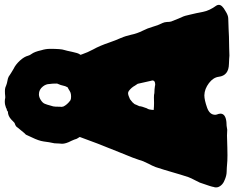

<svg xmlns="http://www.w3.org/2000/svg" viewBox="-110 -864 995 816"><g transform="rotate(-90 388.0 -455.5)"><path d="M454.6 -305.7C454.6 -307.6 454.1 -309.1 453.6 -309.6C453.6 -309.6 440.4 -368.2 440.4 -368.2C440.4 -368.2 432.6 -379.9 432.6 -379.9C427.2 -390.1 419.4 -398.9 410.2 -405.8C406.7 -408.2 403.3 -409.2 400.4 -409.2C394.5 -409.2 385.7 -406.2 374.5 -400.9C372.1 -398.4 370.1 -397 367.7 -395.5C367.2 -395 366.2 -394 365.7 -393.6C365.2 -392.6 364.3 -392.1 362.8 -391.6C355.5 -384.3 352.1 -379.4 352.1 -376.5C352.1 -376.5 345.2 -361.3 345.2 -361.3C345.2 -356 342.3 -344.7 335.9 -328.6C332.5 -325.7 330.1 -316.4 329.1 -300.3C339.4 -299.3 349.1 -298.8 358.9 -298.8C358.9 -298.8 381.8 -299.3 381.8 -299.3C390.1 -299.3 396.5 -298.8 400.9 -297.4C411.6 -297.4 421.9 -296.4 431.6 -294.9C433.1 -294.4 434.6 -293.9 437 -293.9C448.7 -293.9 454.6 -297.9 454.6 -305.7ZM394.5 -651.9C399.9 -652.3 405.3 -654.3 410.6 -657.7C416 -661.1 420.9 -664.1 425.3 -666C425.3 -666 430.2 -676.3 430.2 -676.3C433.1 -690.4 437 -701.7 441.4 -710.9C441.4 -725.6 440.9 -736.3 439.5 -743.2C439.5 -752.9 436 -762.2 429.2 -771C420.4 -782.2 409.2 -788.1 396 -788.1C388.2 -788.1 379.9 -785.6 371.6 -780.3C363.3 -774.9 357.9 -769.5 355.5 -763.2C353 -757.8 350.6 -749.5 347.7 -738.8C344.7 -730.5 343.3 -723.6 343.3 -717.8C343.3 -711.4 343.3 -705.1 342.8 -697.8C342.3 -694.3 342.3 -691.9 342.3 -689.9C343.3 -688.5 343.8 -686.5 343.8 -684.1C348.6 -673.8 357.4 -663.6 370.1 -654.3C373.5 -652.3 378.4 -651.4 385.3 -651.4C385.3 -651.4 394.5 -651.9 394.5 -651.9ZM565.4 -605.5C570.8 -589.4 578.1 -573.2 586.4 -557.6C597.2 -538.6 606.9 -515.1 616.2 -487.8C621.6 -471.7 627.9 -456.1 634.8 -440.4C641.1 -425.8 645.5 -411.1 648.9 -396C652.3 -378.9 658.2 -362.8 665.5 -348.1C672.9 -333.5 678.7 -318.8 682.6 -304.7C686.5 -290 691.9 -275.9 698.7 -262.7C701.2 -257.3 702.6 -251 703.1 -244.1C703.1 -237.3 703.6 -231.4 705.1 -226.1C709 -215.3 713.4 -204.6 717.8 -194.3C725.1 -179.2 729.5 -167.5 731 -159.2C731.4 -156.2 732.4 -152.3 733.9 -147.5C738.8 -127.9 742.7 -108.9 746.1 -90.8C749.5 -72.8 758.3 -53.7 772.9 -33.7C774.9 -30.3 775.9 -26.9 775.9 -23.4C775.9 -14.2 767.1 -4.9 750 4.4C737.3 12.7 726.6 16.6 717.3 16.6C710.9 16.6 695.8 17.1 672.4 18.1C648.9 19.5 630.9 20 618.2 20C607.4 20 598.6 20 592.3 20.5C580.1 21 569.3 21.5 560.5 21.5C556.2 21.5 551.8 21 546.9 20.5C540 20 532.7 19.5 524.9 19.5C491.7 19 473.6 4.4 470.2 -23.9C468.3 -39.1 459.5 -53.2 443.4 -65.4C427.2 -77.6 410.2 -84.5 391.6 -85C378.4 -85 360.8 -81.1 338.4 -73.2C318.4 -65.9 308.6 -54.7 308.6 -38.6C308.6 -36.6 309.1 -34.7 309.6 -32.7C312 -26.4 313.5 -21 313.5 -16.6C313.5 -2.4 301.8 6.3 277.8 8.8C267.6 8.8 256.3 9.8 245.1 12.2C236.8 11.7 228.5 11.2 220.2 11.2C207 11.2 189.9 11.7 168.5 12.7C168.5 12.7 136.7 13.2 136.7 13.2C125.5 13.2 117.7 13.2 113.3 12.7C89.4 10.7 73.7 9.8 67.4 9.8C57.1 9.8 46.4 7.3 35.2 2.9C17.1 -3.4 5.9 -13.7 1 -27.3C0.5 -29.8 0 -32.7 0 -35.2C0 -38.6 0.5 -42.5 2 -45.9C2 -50.3 8.3 -69.8 20.5 -104.5C23.9 -111.8 27.3 -119.1 31.2 -126C36.1 -135.3 40.5 -144 43.9 -153.3C51.3 -175.8 58.1 -198.2 64.5 -220.7C71.3 -244.6 78.6 -268.1 86.4 -292C90.3 -302.2 95.2 -312.5 100.6 -322.3C108.9 -338.4 114.3 -351.6 116.7 -361.8C119.1 -371.1 129.9 -398.9 149.4 -446.3C177.2 -514.6 198.7 -569.8 213.4 -611.8C213.4 -611.8 214.4 -614.7 214.4 -614.7C210.9 -620.1 209.5 -623 209 -623.5C208.5 -624 207.5 -625.5 206.5 -627.9C204.6 -634.8 201.7 -642.1 197.8 -650.4C189.5 -666 185.5 -679.2 185.5 -689.9C185.5 -693.4 186 -697.3 186.5 -701.2C186.5 -701.2 187.5 -722.2 187.5 -722.2C190.9 -737.3 193.4 -752.4 195.3 -768.1C197.3 -782.2 203.1 -798.8 212.9 -818.8C216.3 -825.2 219.2 -831.5 221.7 -837.9C223.6 -843.3 226.6 -846.7 230 -849.1C230 -849.1 253.4 -877.4 253.4 -877.4C255.9 -881.8 258.8 -884.8 262.2 -886.7C265.6 -888.7 269.5 -890.1 273.9 -891.6C279.8 -897 284.2 -900.9 287.1 -904.3C297.9 -914.6 309.6 -919.9 321.8 -919.9C321.8 -919.9 328.1 -924.3 328.1 -924.3C332.5 -924.3 335.4 -925.3 337.9 -927.7C346.7 -931.2 355.5 -933.1 364.7 -933.1C370.1 -933.1 375.5 -932.6 380.9 -931.2C380.9 -931.2 384.8 -931.2 384.8 -931.2C386.7 -931.2 388.7 -931.2 391.1 -931.6C393.6 -932.1 399.9 -932.6 409.7 -932.6C415 -932.6 420.4 -932.1 424.8 -930.7C437 -925.3 449.2 -921.9 462.4 -919.9C467.8 -918.5 473.6 -915.5 479 -911.1C481.4 -909.7 483.4 -908.2 485.8 -906.7C488.3 -905.3 490.2 -904.3 492.2 -902.8C496.1 -900.4 500 -897.9 504.4 -895.5C516.1 -890.1 527.8 -880.9 539.1 -868.7C550.3 -856.4 557.1 -844.7 559.6 -834.5C561 -829.1 563.5 -824.2 566.9 -819.8C573.2 -811.5 578.6 -797.9 583 -777.8C586.9 -765.6 588.9 -752.9 588.9 -740.7C588.9 -709.5 587.4 -689.5 584 -680.2C582 -674.3 579.6 -663.1 576.2 -647C572.8 -630.4 569.3 -619.6 565.9 -615.2C564.9 -613.8 564 -612.8 563.5 -611.3C563.5 -611.3 565.4 -605.5 565.4 -605.5Z"/></g></svg>

Font: Kaph
Style: Regular
Weight: 400
Designer: GGBotNet
Foundry: f0n7.com